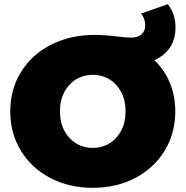

<svg xmlns="http://www.w3.org/2000/svg" viewBox="-20 -883 888 919"><path d="M793 -486.5C775.7 -528.2 751 -564.3 719 -595C751 -609 775.8 -629.2 793.5 -655.5C811.2 -681.8 820 -714 820 -752C820 -794.7 807.7 -831.7 783 -863L655 -818C668.3 -802.7 675 -783.7 675 -761C675 -743 669 -728.8 657 -718.5C645 -708.2 628.7 -703 608 -703C593.3 -703 572 -704.7 544 -708C501.3 -713.3 464.7 -716 434 -716C356 -716 286.2 -700.3 224.5 -669C162.8 -637.7 114.8 -594.2 80.5 -538.5C46.2 -482.8 29 -420 29 -350C29 -280 46 -217.2 80 -161.5C114 -105.8 161 -62.3 221 -31C281 0.3 348.7 16 424 16C499.3 16 567 0.3 627 -31C687 -62.3 734 -105.8 768 -161.5C802 -217.2 819 -280 819 -350C819 -399.3 810.3 -444.8 793 -486.5ZM503.5 -196.5C479.8 -182.2 453.3 -175 424 -175C394.7 -175 368.2 -182.2 344.5 -196.5C320.8 -210.8 302 -231.2 288 -257.5C274 -283.8 267 -314.7 267 -350C267 -385.3 274 -416.2 288 -442.5C302 -468.8 320.8 -489.2 344.5 -503.5C368.2 -517.8 394.7 -525 424 -525C453.3 -525 479.8 -517.8 503.5 -503.5C527.2 -489.2 546 -468.8 560 -442.5C574 -416.2 581 -385.3 581 -350C581 -314.7 574 -283.8 560 -257.5C546 -231.2 527.2 -210.8 503.5 -196.5Z"/></svg>

Font: Montserrat Custom Black
Style: Regular
Weight: 900
Designer: Julieta Ulanovsky
Foundry: Julieta Ulanovsky
Version: Version 7.200